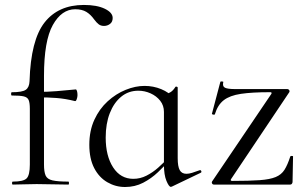

<svg xmlns="http://www.w3.org/2000/svg" viewBox="-20 -746 1240 776"><path d="M31.8 0Q28.6 0 28.6 -6Q28.6 -12 31.8 -12Q74.6 -12 87.6 -25Q100.6 -38 100.6 -81V-306Q100.6 -330.4 95.8 -341.7Q91 -353 75.8 -356.5Q60.6 -360 27.8 -360Q24.8 -360 24.8 -366.6Q24.8 -373.2 27.8 -373.2Q70 -373.2 84.2 -383.1Q98.4 -393 99.4 -418Q104.4 -584 160 -655Q215.6 -726 319 -726Q371.8 -726 403.6 -710.6Q435.4 -695.2 435.4 -673.4Q435.4 -657.4 424.6 -649.3Q413.8 -641.2 400.4 -641.2Q387.8 -641.2 379.3 -647.5Q370.8 -653.8 360.6 -667.4Q346.4 -687.4 328.9 -698Q311.4 -708.6 284 -708.6Q229 -708.6 193.4 -644.8Q157.8 -581 157.8 -439V-81Q157.8 -52 164.2 -37Q170.6 -22 192 -17Q213.4 -12 256.4 -12Q258.8 -12 258.8 -6Q258.8 0 256.4 0Q223 0 191.9 -1Q160.8 -2 128.2 -2Q101.6 -2 76.5 -1Q51.4 0 31.8 0ZM283.2 -337.4Q244.2 -347.2 208.7 -349.9Q173.2 -352.6 133.2 -352.6V-374.6Q172 -374.6 208.6 -377.6Q245.2 -380.6 286.2 -384.6Q289.2 -384.6 291.2 -377.9Q293.2 -371.2 293.2 -361.4Q293.2 -353.8 290.1 -345.1Q287 -336.4 283.2 -337.4Z M485.4 9.8Q447 9.8 413.7 -9.5Q380.4 -28.8 360.7 -66.7Q341 -104.6 341 -160.8Q341 -217.6 361.3 -261.8Q381.6 -306 415.1 -336.5Q448.6 -367 487.9 -382.9Q527.2 -398.8 564.2 -398.8Q599.8 -398.8 631.6 -385.7Q663.4 -372.6 682.8 -349.6L642.6 -293.6Q642.6 -319.6 627.5 -338.8Q612.4 -358 588.5 -368.7Q564.6 -379.4 539 -379.4Q499.4 -379.4 469.8 -355.1Q440.2 -330.8 423.7 -288.4Q407.2 -246 407.2 -190Q407.2 -115.8 437.2 -69.5Q467.2 -23.2 518.8 -23.2Q546.8 -23.2 572.1 -36.1Q597.4 -49 619.2 -68.3Q641 -87.6 658.8 -107.2L666.8 -100.2Q645 -75.2 618.2 -49.8Q591.4 -24.4 558.4 -7.3Q525.4 9.8 485.4 9.8ZM670.4 9.2Q662.8 9.2 652.7 -15Q642.6 -39.2 642.6 -80.4V-360.6Q659.4 -367.6 669.6 -373.8Q679.8 -380 689 -394.8Q690.2 -396.8 694.2 -395.7Q698.2 -394.6 698.2 -392.4V-106.6Q698.2 -73.2 706.4 -58.4Q714.6 -43.6 733.4 -43.6Q743.6 -43.6 756.1 -47.4Q768.6 -51.2 786.4 -57.8Q791.2 -59.8 793.4 -54.7Q795.6 -49.6 791 -47.6L674.6 8.2Q672.6 9.2 670.4 9.2Z M836.8 -12 1076.6 -366.4Q1080.6 -373.4 1071.6 -373.4Q998.6 -373.4 953.7 -366.7Q908.8 -360 884.3 -341Q859.8 -322 848.4 -284.2Q847.4 -281.4 841.5 -282.8Q835.6 -284.2 836.6 -286.4L870.6 -415.4Q871.6 -417.4 877.6 -416.8Q883.6 -416.2 882.4 -414Q878.2 -396.8 889.4 -391.4Q900.6 -386 930 -386Q965.8 -386 1018.2 -386Q1070.6 -386 1141.6 -386Q1145.8 -386 1148.7 -382Q1151.6 -378 1149.6 -374L913.6 -21.8Q909.8 -14.8 918.6 -14.8Q987.6 -14.8 1029.1 -17.8Q1070.6 -20.8 1094 -30.4Q1117.4 -40 1129.9 -59.9Q1142.4 -79.8 1153.2 -113.6Q1154.2 -115.8 1159.3 -115.8Q1164.4 -115.8 1164.4 -113.6L1162.4 -11Q1162.4 -7 1159.9 -3.5Q1157.4 0 1153.2 0Q1105.8 0 1053.1 0Q1000.4 0 947 0Q893.6 0 843.8 0Q839.8 0 837.3 -4Q834.8 -8 836.8 -12Z"/></svg>

Font: Cormorant Infant Light
Style: Regular
Weight: 300
Designer: Christian Thalmann (Catharsis Fonts)
Foundry: Catharsis Fonts
Version: Version 4.001